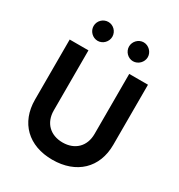

<svg xmlns="http://www.w3.org/2000/svg" viewBox="-213 -1060 1131 1215"><g transform="rotate(30 352.0 -452.5)"><path d="M350 14C526 14 638 -93 638 -261V-700H501V-261C501 -171 442 -113 352 -113C262 -113 203 -171 203 -261V-700H66V-261C66 -93 176 14 350 14ZM481 -781C518 -781 550 -813 550 -850C550 -887 518 -919 481 -919C444 -919 413 -887 413 -850C413 -813 444 -781 481 -781ZM223 -781C260 -781 291 -813 291 -850C291 -888 260 -919 223 -919C185 -919 154 -888 154 -850C154 -813 185 -781 223 -781Z"/></g></svg>

Font: HB Figtree Prototype
Style: Bold
Weight: 700
Designer: Alfredo Marco Pradil
Foundry: Hanken Design Co.®
Version: Version 1.002;Glyphs 3.2 (3228)